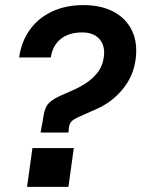

<svg xmlns="http://www.w3.org/2000/svg" viewBox="-20 -732 554 752"><path d="M139 -213 147 -257Q151 -287 157 -304.5Q163 -322 177.5 -334Q192 -346 221 -359L273 -382Q291 -390 315.5 -405.5Q340 -421 361 -446.5Q382 -472 387 -511Q392 -554 369 -579.5Q346 -605 302 -605Q250 -605 218 -579.5Q186 -554 179 -507H55Q63 -567 95.5 -613.5Q128 -660 182 -686Q236 -712 307 -712Q376 -712 425 -686Q474 -660 497 -612Q520 -564 511 -498Q502 -433 460.5 -382.5Q419 -332 358 -305L286 -273Q269 -265 260.5 -257Q252 -249 250 -232L248 -213ZM86 0 107 -152H269L248 0Z"/></svg>

Font: Host Grotesk
Style: Bold Italic
Weight: 700
Italic angle: -8°
Designer: Doğukan Karapınar
Foundry: Element Type
Version: Version 1.003; ttfautohint (v1.8.4.7-5d5b)